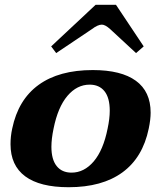

<svg xmlns="http://www.w3.org/2000/svg" viewBox="-20 -773 656 803"><path d="M194 -579 380 -753H465L581 -579L549 -551L441 -651Q420 -670 406 -670Q389 -670 364 -651L215 -551ZM24 -170Q24 -203 31 -235Q56 -356 141.5 -418Q227 -480 368 -480Q487 -480 548.5 -435Q610 -390 610 -302Q610 -273 602 -235Q577 -114 492 -52Q407 10 267 10Q147 10 85.5 -35.5Q24 -81 24 -170ZM430 -235Q439 -277 439 -310Q439 -364 417 -391.5Q395 -419 355 -419Q302 -419 262 -372Q222 -325 204 -235Q195 -192 195 -159Q195 -106 217 -78.5Q239 -51 279 -51Q332 -51 372 -98Q412 -145 430 -235Z"/></svg>

Font: Taviraj
Style: Bold Italic
Weight: 700
Italic angle: -12°
Designer: Katatrad Team
Foundry: CadsonDemak
Version: Version 1.001